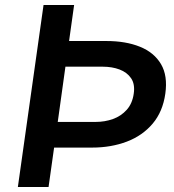

<svg xmlns="http://www.w3.org/2000/svg" viewBox="-20 -743 691 763"><path d="M51 0 153 -723H274.5L254.5 -580H403Q480 -580 536.2 -557.2Q592.5 -534.5 619.8 -488.2Q647 -442 637 -371Q627 -299.5 586.8 -251.8Q546.5 -204 484 -180.2Q421.5 -156.5 346 -156.5H195L173 0ZM209.5 -258.5H360.5Q396.5 -258.5 428.8 -270Q461 -281.5 483.5 -306.5Q506 -331.5 511.5 -371Q517 -408.5 501 -432Q485 -455.5 455.2 -466.8Q425.5 -478 388 -478H240Z"/></svg>

Font: Public Sans Thin SemiBold
Style: Italic
Weight: 600
Italic angle: -8°
Version: Version 2.001